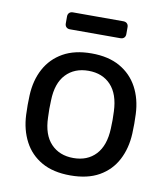

<svg xmlns="http://www.w3.org/2000/svg" viewBox="-80 -760 734 837"><g transform="rotate(10 287.0 -341.0)"><path d="M287 10Q211 10 160 -19Q109 -48 82 -99.5Q55 -151 52 -217Q51 -234 51 -260.5Q51 -287 52 -303Q55 -370 82.5 -421Q110 -472 161 -501Q212 -530 287 -530Q362 -530 413 -501Q464 -472 491.5 -421Q519 -370 522 -303Q523 -287 523 -260.5Q523 -234 522 -217Q519 -151 492 -99.5Q465 -48 414 -19Q363 10 287 10ZM287 -67Q349 -67 386 -106.5Q423 -146 426 -222Q427 -237 427 -260Q427 -283 426 -298Q423 -374 386 -413.5Q349 -453 287 -453Q225 -453 187.5 -413.5Q150 -374 148 -298Q147 -283 147 -260Q147 -237 148 -222Q150 -146 187.5 -106.5Q225 -67 287 -67ZM175 -617Q165 -617 159 -623Q153 -629 153 -639V-670Q153 -680 159 -686Q165 -692 175 -692H398Q409 -692 415 -686Q421 -680 421 -670V-639Q421 -629 415 -623Q409 -617 398 -617Z"/></g></svg>

Font: Rubik Light
Style: Regular
Weight: 400
Version: Version 2.101